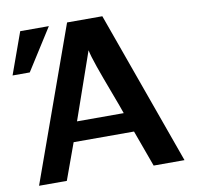

<svg xmlns="http://www.w3.org/2000/svg" viewBox="-86 -778 880 858"><g transform="rotate(-10 354.0 -348.5)"><path d="M-8 -506 60 -695H190L70 -506ZM23 0 273 -697H433L683 0H543L483 -165H209L149 0ZM240 -254H452Q443 -281 415 -355Q387 -429 369 -480.5Q351 -532 346 -558Z"/></g></svg>

Font: Coval
Style: Bold
Weight: 700
Foundry: Context Ltd
Version: Version 001.000